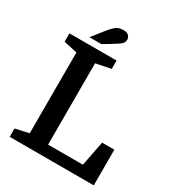

<svg xmlns="http://www.w3.org/2000/svg" viewBox="-209 -1028 1063 1157"><g transform="rotate(30 322.5 -450.0)"><path d="M260 -641V-75H502L536 -248H621V0H36V-58L130 -79V-641L36 -662V-720H364V-662ZM152 -760 212 -836Q234 -864 249 -877.5Q264 -891 277.5 -895.5Q291 -900 310 -900Q334 -900 345.5 -888Q357 -876 357 -861Q357 -848 351 -838.5Q345 -829 329 -818Q313 -807 282 -788L235 -760Z"/></g></svg>

Font: Domine
Style: Bold
Weight: 700
Designer: Pablo Impallari, Rodrigo Fuenzalida, Brenda Gallo
Foundry: Pablo Impallari, Rodrigo Fuenzalida, Brenda Gallo
Version: Version 2.000